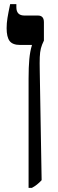

<svg xmlns="http://www.w3.org/2000/svg" viewBox="-20 -667 281 927"><path d="M118 240V-287Q118 -343 121.5 -381Q125 -419 134 -448V-450H77Q41 -450 26.5 -469Q12 -488 12 -531Q12 -555 16 -580Q20 -605 29 -647H59V-632Q59 -592 98 -592H163Q192 -592 192 -560V-471Q182 -451 177.5 -433.5Q173 -416 172 -391Q171 -366 172 -321L181 203Q159 227 134 240Z"/></svg>

Font: Noto Serif Hebrew Condensed
Style: Bold
Weight: 700
Width: 3
Designer: Monotype Design Team
Foundry: Monotype Imaging Inc.
Version: Version 2.004; ttfautohint (v1.8.4.7-5d5b)